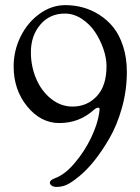

<svg xmlns="http://www.w3.org/2000/svg" viewBox="-20 -674 553 756"><path d="M479.5 -390.6Q479.5 -318.4 460 -249Q440.4 -179.7 409.9 -127.7Q379.4 -75.7 349.9 -39.3Q320.3 -2.9 292 20Q261.7 44.9 242.9 53.5Q224.1 62 202.1 62Q189 62 181.2 55.2Q176.3 50.3 176.3 45.4Q176.3 35.2 196.3 27.8Q235.4 13.7 274.4 -32.5Q313.5 -78.6 338.9 -132.1Q364.3 -185.5 370.6 -229Q372.1 -238.3 372.1 -243.7Q372.1 -250 366.2 -250Q359.4 -250 348.1 -240.2Q291.5 -189.5 213.4 -189.5Q140.6 -189.5 87.2 -254.9Q33.7 -320.3 33.7 -412.6Q33.7 -474.1 61 -529.8Q88.4 -585.4 135.7 -619.6Q183.1 -653.8 237.3 -653.8Q272 -653.8 305.2 -645Q338.4 -636.2 370.4 -616.2Q402.3 -596.2 426.3 -566.4Q450.2 -536.6 464.8 -491.5Q479.5 -446.3 479.5 -390.6ZM399.4 -413.6Q399.4 -445.8 387 -481.7Q374.5 -517.6 353.8 -548.6Q333 -579.6 301.5 -600.1Q270 -620.6 235.4 -620.6Q175.8 -620.6 138.7 -576.9Q101.6 -533.2 101.6 -468.3Q101.6 -413.6 122.1 -364.7Q142.6 -315.9 180.9 -285.2Q219.2 -254.4 265.6 -254.4Q322.8 -254.4 361.1 -295.2Q399.4 -335.9 399.4 -413.6Z"/></svg>

Font: Cooper*
Style: Regular
Weight: 400
Designer: Owen Earl
Foundry: indestructible type*
Version: Version 0.001